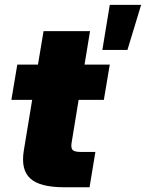

<svg xmlns="http://www.w3.org/2000/svg" viewBox="-20 -787 613 807"><path d="M441.4 -515.6 416.5 -367.2H310.5L281.2 -188.5Q277.3 -165.5 284.9 -157Q292.5 -148.4 319.3 -148.4H380.9L356.4 0H249Q147.5 0 107.2 -36.9Q66.9 -73.7 80.1 -154.3L115.2 -367.2H27.8L52.7 -515.6H139.6L163.1 -656.2H358.4L335.4 -515.6ZM410.2 -577.1 441.4 -766.6H573.2L515.6 -577.1Z"/></svg>

Font: Inter Display Black
Style: Italic
Weight: 900
Italic angle: -9.39999°
Designer: Rasmus Andersson
Foundry: rsms
Version: Version 4.000;git-a52131595